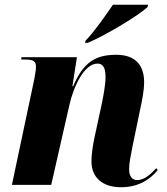

<svg xmlns="http://www.w3.org/2000/svg" viewBox="-20 -776 699 806"><path d="M339 -605 337 -596H348C429 -630 567 -715 599 -746L602 -756H454C424 -712 376 -643 339 -605ZM488 10C564 10 612 -25 642 -62L636 -70C619 -52 590 -20 556 -20C535 -20 522 -36 522 -65C522 -93 529 -123 536 -160L568 -315C576 -351 585 -396 585 -431C585 -493 557 -546 468 -546C381 -546 330 -515 287 -414H284L303 -536H70L69 -526H89C125 -526 131 -515 131 -494C131 -482 127 -461 124 -444L30 0H195L271 -334C288 -411 333 -509 389 -509C420 -509 423 -477 423 -451C423 -417 412 -364 407 -339L378 -205C368 -159 364 -125 364 -98C364 -32 409 10 488 10Z"/></svg>

Font: Noto Serif Display SemiCondensed ExtraBold
Style: Italic
Weight: 800
Width: 4
Italic angle: -12°
Designer: Monotype Design Team
Foundry: Monotype Imaging Inc.
Version: Version 2.009